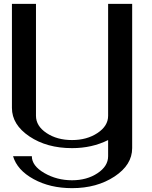

<svg xmlns="http://www.w3.org/2000/svg" viewBox="-20 -770 790 998"><path d="M667 -750Q667 -750 667 0Q667 86.9 575.2 147.5Q483.4 208 354.5 208Q240.2 208 154.8 161.1Q69.3 114.3 47.9 42H145.5Q145.5 91.8 210.4 129.4Q275.4 167 354.5 167Q431.6 167 486.8 130.4Q542 93.8 542 42V-42Q458 0 354.5 0Q223.6 0 132.8 -61Q42 -122.1 42 -209V-750H167V-168Q167 -115.2 221.7 -78.6Q276.4 -42 354.5 -42Q431.6 -42 486.8 -78.6Q542 -115.2 542 -168V-750Z"/></svg>

Font: okolaks
Style: Bold
Weight: 600
Width: 8
Version: Version 000.6.0